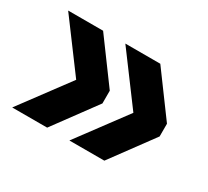

<svg xmlns="http://www.w3.org/2000/svg" viewBox="-85 -567 681 628"><g transform="rotate(30 256.0 -253.0)"><path d="M146 -70H14L150 -253L14 -436H146L263 -277V-229ZM362 -70H230L366 -253L230 -436H362L479 -277V-229Z"/></g></svg>

Font: Livvic SemiBold
Style: Regular
Weight: 600
Designer: Jacques Le Bailly, Baron von Fonthausen
Version: Version 1.001; ttfautohint (v1.8.2)